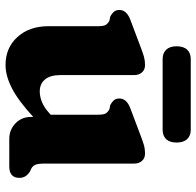

<svg xmlns="http://www.w3.org/2000/svg" viewBox="-28 -668 708 693"><g transform="rotate(90 326.5 -321.0)"><path d="M74 -141.5V-321.5Q74 -342 68.5 -349.5Q63 -357 54 -361.5L39 -364.5Q28.5 -370 22 -377.5Q15.5 -385 15.5 -397.5Q15.5 -423.5 51 -437L146.5 -473Q168.5 -481.5 183.2 -485.8Q198 -490 214 -490Q231 -490 240.8 -479Q250.5 -468 250.5 -450V-184.5Q250.5 -148 266.2 -129Q282 -110 309.5 -110Q328 -110 347.5 -117.8Q367 -125.5 388 -144.5L393.5 -149.5V-321.5Q393.5 -342 388 -349.5Q382.5 -357 373.5 -361.5L358.5 -364.5Q348 -370 341.5 -377.5Q335 -385 335 -397.5Q335 -423.5 370.5 -437L466 -473Q488 -481.5 502.8 -485.8Q517.5 -490 533.5 -490Q550.5 -490 560.2 -479Q570 -468 570 -450V-126Q570 -103 574.5 -93.8Q579 -84.5 587 -80L598 -75Q621.5 -60.5 621.5 -37Q621.5 0 580.5 0H481Q448 0 424.8 -22.2Q401.5 -44.5 401.5 -79V-86.5Q343.5 -33 298.5 -9.8Q253.5 13.5 214 13.5Q152 13.5 113 -29.5Q74 -72.5 74 -141.5ZM146.5 -603.5Q146.5 -629 158.8 -642Q171 -655 192.5 -655H448Q469.5 -655 481.8 -641.8Q494 -628.5 494 -604Q494 -579 481.8 -566.2Q469.5 -553.5 448 -553.5H192.5Q171 -553.5 158.8 -566.5Q146.5 -579.5 146.5 -603.5Z"/></g></svg>

Font: Fraunces 9pt S100
Style: Bold
Weight: 700
Version: Version 1.000; ttfautohint (v1.8.3)